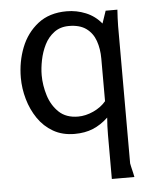

<svg xmlns="http://www.w3.org/2000/svg" viewBox="-52 -554 660 814"><g transform="rotate(-5 278.0 -146.5)"><path d="M262 -509Q304 -509 343 -493Q382 -477 409 -444L427 -497H477Q476 -480 475 -462.5Q474 -445 474 -428V157Q474 158 477 171.5Q480 185 483.5 199Q487 213 487 216H391V28Q391 -9 394 -45Q363 -16 329 -2Q295 12 251 12Q199 12 160 -10.5Q121 -33 95.5 -70.5Q70 -108 57 -153.5Q44 -199 44 -245Q44 -313 67.5 -373Q91 -433 139.5 -471Q188 -509 262 -509ZM266 -446Q229 -446 203 -426.5Q177 -407 162 -377Q147 -347 140 -312.5Q133 -278 133 -248Q133 -205 146.5 -161.5Q160 -118 190.5 -89Q221 -60 272 -60Q304 -60 337 -75Q370 -90 391 -115V-296Q391 -338 379 -372Q367 -406 339.5 -426Q312 -446 266 -446Z"/></g></svg>

Font: Rosario Light
Style: Regular
Weight: 300
Designer: Hector Gatti
Foundry: Omnibus Type
Version: Version 1.101; ttfautohint (v1.8.1.43-b0c9)